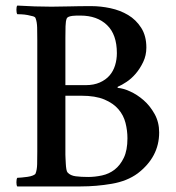

<svg xmlns="http://www.w3.org/2000/svg" viewBox="-20 -670 632 690"><path d="M215 -326V-114Q215 -110 215.5 -100.5Q216 -91 216.5 -81Q217 -71 218.5 -62Q220 -53 223 -50Q233 -39 252 -36.5Q271 -34 297 -34Q321 -34 346.5 -39.5Q372 -45 392 -60.5Q412 -76 425 -103Q438 -130 438 -173Q438 -201 431 -228.5Q424 -256 405.5 -277.5Q387 -299 355 -312.5Q323 -326 272 -326ZM269 -614Q263 -614 255.5 -614Q248 -614 240.5 -613Q233 -612 227.5 -610Q222 -608 220 -604Q216 -595 215.5 -575.5Q215 -556 215 -534V-364H288Q317 -364 338.5 -373.5Q360 -383 373.5 -398.5Q387 -414 393.5 -435Q400 -456 400 -479Q400 -546 364.5 -580Q329 -614 269 -614ZM165 -646Q194 -646 229 -647Q264 -648 308 -648Q342 -648 377 -640.5Q412 -633 440.5 -616Q469 -599 487.5 -570Q506 -541 506 -499Q506 -471 494.5 -447Q483 -423 467.5 -405Q452 -387 434.5 -375.5Q417 -364 405 -359Q400 -357 404 -354Q422 -353 447.5 -341.5Q473 -330 496 -310Q519 -290 535.5 -260.5Q552 -231 552 -194Q552 -106 475 -47Q437 -19 381.5 -9.5Q326 0 270 0H42Q39 -4 39 -15Q39 -26 42 -31Q47 -31 57.5 -32Q68 -33 79 -34.5Q90 -36 98.5 -39.5Q107 -43 108 -47Q113 -60 113.5 -80Q114 -100 114 -125V-525Q114 -550 113.5 -570.5Q113 -591 108 -604Q107 -609 98.5 -611.5Q90 -614 79 -616Q68 -618 57.5 -618.5Q47 -619 42 -619Q39 -624 39 -635Q39 -646 42 -650Q74 -648 105 -647Q136 -646 165 -646Z"/></svg>

Font: Vermiglione Medium
Style: Regular
Weight: 500
Version: Version 1.000